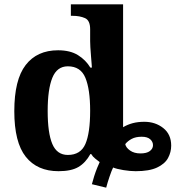

<svg xmlns="http://www.w3.org/2000/svg" viewBox="-20 -780 810 886"><path d="M404 70Q408 54 414.5 33.5Q421 13 428.5 -5.5Q436 -24 440 -32Q430 -40 419 -48.5Q408 -57 401 -69H397Q375 -29 342 -9.5Q309 10 250 10Q152 10 99 -56.5Q46 -123 46 -267Q46 -412 98.5 -480Q151 -548 248 -548Q304 -548 340 -525.5Q376 -503 397 -468H404Q404 -468 403 -483.5Q402 -499 400 -520.5Q398 -542 397 -561.5Q396 -581 396 -590V-645Q396 -686 372 -696.5Q348 -707 315 -707H307V-760H548V-193Q568 -205 592 -211.5Q616 -218 646 -218Q697 -218 733.5 -189Q770 -160 770 -108Q770 -78 755.5 -51Q741 -24 705 -7Q669 10 606 10Q581 10 550 5Q519 0 502 -7Q495 7 485.5 35Q476 63 470 86ZM293 -65Q352 -65 374 -115.5Q396 -166 396 -269Q396 -368 374 -421Q352 -474 293 -474Q243 -474 221.5 -421Q200 -368 200 -268Q200 -166 221.5 -115.5Q243 -65 293 -65ZM628 -72Q657 -72 671.5 -83Q686 -94 686 -110Q686 -126 673 -137.5Q660 -149 634 -149Q606 -149 587.5 -139Q569 -129 558 -115Q561 -99 580 -85.5Q599 -72 628 -72Z"/></svg>

Font: NotoSerif-Bold
Style: Regular
Weight: 700
Designer: Monotype Design Team
Foundry: Monotype Imaging Inc.
Version: Version 2.007; ttfautohint (v1.8) -l 8 -r 50 -G 200 -x 14 -D